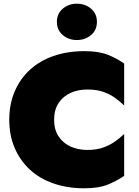

<svg xmlns="http://www.w3.org/2000/svg" viewBox="-20 -996 750 1036"><path d="M272 -350Q272 -404 296.5 -440.5Q321 -477 361.5 -495Q402 -513 451 -513Q501 -513 537 -500.5Q573 -488 600.5 -468Q628 -448 650 -427V-653Q609 -682 560.5 -701Q512 -720 435 -720Q344 -720 269 -694Q194 -668 141 -619Q88 -570 59 -502Q30 -434 30 -350Q30 -266 59 -198Q88 -130 141 -81Q194 -32 269 -6Q344 20 435 20Q512 20 560.5 0.5Q609 -19 650 -47V-273Q628 -252 600.5 -232.5Q573 -213 537 -200Q501 -187 451 -187Q402 -187 361.5 -205Q321 -223 296.5 -259.5Q272 -296 272 -350ZM287 -878Q287 -834 318.5 -807Q350 -780 395 -780Q440 -780 471.5 -807Q503 -834 503 -878Q503 -922 471.5 -949Q440 -976 395 -976Q350 -976 318.5 -949Q287 -922 287 -878Z"/></svg>

Font: Jost Black
Style: Regular
Weight: 900
Version: Version 3.710